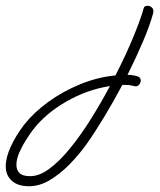

<svg xmlns="http://www.w3.org/2000/svg" viewBox="-373 -267 555 667"><path d="M-272 380Q-311 380 -332 361Q-353 342 -353 311Q-353 280 -335.5 242Q-318 204 -289 166Q-255 123 -204.5 86.5Q-154 50 -94 25.5Q-34 1 28 -5Q66 -79 92 -143Q118 -207 126 -238Q128 -247 140 -247Q148 -247 155 -240.5Q162 -234 159 -221Q148 -180 124 -123.5Q100 -67 70 -7Q87 -7 104 -2Q116 1 116 13Q116 21 109.5 28Q103 35 93 32Q86 30 79 29Q72 28 64 28Q58 28 52 28Q20 88 -13 142.5Q-46 197 -74 236Q-100 272 -132.5 305Q-165 338 -200.5 359Q-236 380 -272 380ZM-316 306Q-316 323 -305.5 334Q-295 345 -268 345Q-236 345 -200.5 318.5Q-165 292 -128.5 247Q-92 202 -57 146Q-22 90 9 32Q-70 44 -143 86Q-216 128 -260 186Q-269 198 -282.5 219Q-296 240 -306 263Q-316 286 -316 306Z"/></svg>

Font: Meow Script
Style: Regular
Weight: 400
Designer: Robert E. Leuschke
Foundry: Robert E. Leuschke
Version: Version 1.010; ttfautohint (v1.8.3)